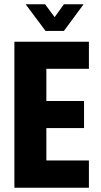

<svg xmlns="http://www.w3.org/2000/svg" viewBox="-20 -887 476 907"><path d="M195 -741H282L375 -867H282L238 -806L193 -867H101ZM48 0H400V-129H199V-282H377V-410H199V-562H400V-690H48Z"/></svg>

Font: Decalotype
Style: Bold
Weight: 700
Designer: Alfredo Marco Pradil
Foundry: Alfredo Marco Pradil
Version: Version 1.0